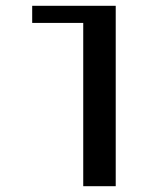

<svg xmlns="http://www.w3.org/2000/svg" viewBox="-20 -642 548 662"><path d="M379 -622V0H267V-563H91V-622Z"/></svg>

Font: Sarpanch Medium
Style: Regular
Weight: 500
Designer: Manushi Parikh (Devanagari and Latin), Jyotish Sonowal (Devanagari)
Foundry: Indian Type Foundry
Version: Version 2.004;PS 1.0;hotconv 1.0.78;makeotf.lib2.5.61930; tt